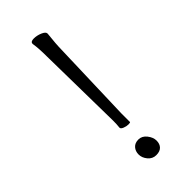

<svg xmlns="http://www.w3.org/2000/svg" viewBox="-228 -755 807 807"><g transform="rotate(-45 175.0 -351.5)"><path d="M142 -695Q142 -707 161 -707Q180 -707 198.5 -699Q217 -691 217 -681V-680Q216 -665 214 -648Q212 -631 211 -609L199 -223V-173Q199 -170 187.5 -170Q176 -170 163.5 -175Q151 -180 151 -187V-188Q153 -204 153 -227L147 -614Q147 -663 142 -693ZM139.5 -83Q151 -96 172 -96Q193 -96 208 -77Q223 -58 223 -38.5Q223 -19 212 -7.5Q201 4 179 4Q157 4 142.5 -13.5Q128 -31 128 -50.5Q128 -70 139.5 -83Z"/></g></svg>

Font: LXGW WenKai Lite Light
Style: Regular
Weight: 300
Designer: LXGW / Fontworks Inc.
Foundry: LXGW / Fontworks Inc.
Version: Version 1.511; March 25, 2025